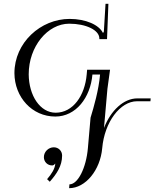

<svg xmlns="http://www.w3.org/2000/svg" viewBox="-20 -664 809 1005"><path d="M436 -299 433.8 -274C424.2 -163.6 362.4 -74 271.3 -74C190.2 -74 131 -163.4 130.3 -275.2C130.3 -421.2 229.8 -540 342.2 -540C430.9 -540 500 -506 500 -463V-459L540.2 -459.1L547.4 -644.2H532.4L523.6 -498.5C522.1 -496 520.7 -493.5 519.2 -491C498.6 -533.9 429.4 -565 344.4 -565C192.9 -565 55.5 -441 55.5 -280.9C56.3 -155.4 147.6 -54 269.6 -54C377.2 -54 453.2 -152.6 463.8 -274H503.8C496.6 -192 471.6 -105.5 454 -48L440.1 111C431 215.9 387.7 301 343.5 301L341.8 321C427.3 321 505 226.9 515.1 111C527 -24.2 608.6 -134 697.4 -134H767.4L768.7 -149H698.7C627 -149 559.6 -85.4 524.3 5.8L542.3 -199L556 -299ZM226.5 273.8 240.4 287.3C276 247.1 305.1 205 305.1 150.3C305.1 126.1 286.3 107 261.5 107C234.5 107 209.7 129.6 209.7 158.7C209.7 182.9 228.4 202 253.2 202C259.1 202 264.6 198.3 267.9 193.1H269.4C267.1 219.6 250.9 245.6 226.5 273.8Z"/></svg>

Font: Galberik
Style: Regular
Weight: 400
Designer: Gluk
Foundry: Gluk
Version: Version 0.50